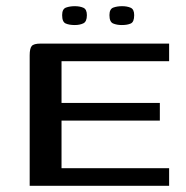

<svg xmlns="http://www.w3.org/2000/svg" viewBox="-20 -601 603 621"><path d="M76 0V-422Q76 -444 82.5 -452Q89 -460 111 -460H527V-403H179V-268H497V-211H179V-57H527V0ZM374 -520Q358 -520 346 -525Q334 -530 334 -552Q334 -572 346.5 -576.5Q359 -581 375 -581Q391 -581 402.5 -576Q414 -571 414 -552Q414 -530 403 -525Q392 -520 374 -520ZM222 -520Q204 -520 192.5 -525Q181 -530 181 -552Q181 -572 193.5 -576.5Q206 -581 222 -581Q238 -581 249.5 -576Q261 -571 261 -552Q261 -531 249.5 -525.5Q238 -520 222 -520Z"/></svg>

Font: Genos Thin Medium
Style: Regular
Weight: 500
Version: Version 1.010